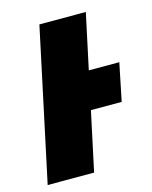

<svg xmlns="http://www.w3.org/2000/svg" viewBox="-96 -614 535 675"><g transform="rotate(-15 171.5 -276.5)"><path d="M-6 0H163L209 -215H321L349 -352H238L281 -553H112Z"/></g></svg>

Font: Noto Sans Condensed Black
Style: Italic
Weight: 900
Width: 3
Italic angle: -12°
Designer: Monotype Design Team
Foundry: Monotype Imaging Inc.
Version: Version 2.013